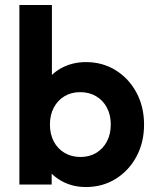

<svg xmlns="http://www.w3.org/2000/svg" viewBox="-20 -743 628 773"><path d="M326 10Q274 10 232 -12Q190 -34 165 -72Q140 -110 138 -157V-329Q140 -376 165.5 -413.5Q191 -451 233 -472Q275 -493 326 -493Q393 -493 446 -460Q499 -427 529.5 -370Q560 -313 560 -241Q560 -170 529.5 -113Q499 -56 446 -23Q393 10 326 10ZM58 0V-723H189V-364L167 -248L188 -130V0ZM304 -111Q340 -111 367.5 -127.5Q395 -144 410.5 -173.5Q426 -203 426 -242Q426 -280 410.5 -309.5Q395 -339 367 -355.5Q339 -372 303 -372Q267 -372 239.5 -355.5Q212 -339 196.5 -309.5Q181 -280 181 -242Q181 -203 196.5 -173.5Q212 -144 240 -127.5Q268 -111 304 -111Z"/></svg>

Font: Outfit Thin SemiBold
Style: Regular
Weight: 600
Version: Version 1.100;gftools[0.9.27]